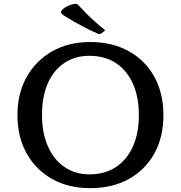

<svg xmlns="http://www.w3.org/2000/svg" viewBox="-20 -972 943 1001"><path d="M522 -808 508 -798Q499 -793 491 -796Q455 -811 410 -835Q365 -859 326 -883Q309 -893 303 -899Q297 -905 298.5 -910.5Q300 -916 307 -924Q318 -934 334.5 -941.5Q351 -949 372 -952Q382 -953 388 -946Q408 -924 431.5 -900.5Q455 -877 478.5 -856Q502 -835 524 -818Q531 -813 522 -808ZM450 9Q338 9 252.5 -38.5Q167 -86 119 -172Q71 -258 71 -372Q71 -486 119.5 -571.5Q168 -657 253 -705Q338 -753 450 -753Q564 -753 650.5 -705.5Q737 -658 784.5 -572Q832 -486 832 -372Q832 -257 784.5 -171.5Q737 -86 651 -38.5Q565 9 450 9ZM447 -63Q526 -63 583.5 -100.5Q641 -138 672.5 -207.5Q704 -277 704 -371Q704 -467 672.5 -536.5Q641 -606 583.5 -643.5Q526 -681 446 -681Q371 -681 315 -643.5Q259 -606 229 -537Q199 -468 199 -373Q199 -278 230 -208.5Q261 -139 316.5 -101Q372 -63 447 -63Z"/></svg>

Font: Hahmlet Medium
Style: Regular
Weight: 500
Version: Version 1.002